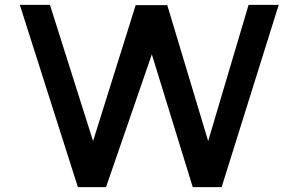

<svg xmlns="http://www.w3.org/2000/svg" viewBox="-20 -753 1219 784"><path d="M885 11H767L600 -531L413 11H298L61 -733H184L360 -177L534 -732H663L830 -177L995 -733H1118Z"/></svg>

Font: SUIT
Style: Bold
Weight: 700
Designer: Sunn Youn; Korean Glyphs from Source Han Sans (Sandoll Communications; Soo-young Jang, Joo-yeon Kang)
Foundry: Sunn
Version: Version 1.150